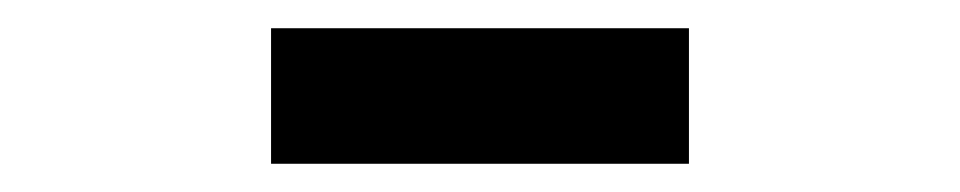

<svg xmlns="http://www.w3.org/2000/svg" viewBox="-20 -372 680 136"><path d="M172 -256V-352H468V-256Z"/></svg>

Font: Writer
Style: Regular
Weight: 400
Monospace: yes
Designer: Mike Abbink, Paul van der Laan, Pieter van Rosmalen
Foundry: Bold Monday
Version: Version 2.001 2020